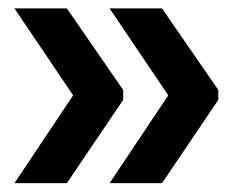

<svg xmlns="http://www.w3.org/2000/svg" viewBox="-20 -466 552 445"><path d="M149.5 -245 13.5 -446.5H135L265.5 -257.5V-234.5L135 -41.5H13.5ZM370 -245 234 -446.5H355.5L486 -257.5V-234.5L355.5 -41.5H234Z"/></svg>

Font: Anek Telugu Medium SemiBold
Style: Regular
Weight: 600
Version: Version 1.003